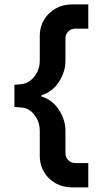

<svg xmlns="http://www.w3.org/2000/svg" viewBox="-20 -774 474 858"><path d="M374.5 -754.4V-646H317.4Q297.4 -646 284.9 -633.3Q272.5 -620.6 272.5 -601.1V-502.4Q272.5 -454.1 244.1 -409.2Q215.8 -364.3 165 -348.1V-343.3Q215.8 -326.7 244.1 -282Q272.5 -237.3 272.5 -189.5V-90.3Q272.5 -71.3 284.9 -58.3Q297.4 -45.4 317.4 -45.4H374.5V63.5H303.2Q261.2 63.5 228.3 44.9Q195.3 26.4 176.5 -5.6Q157.7 -37.6 157.7 -76.7V-189.5Q157.7 -228.5 135 -259Q112.3 -289.6 80.1 -293L44.4 -296.4V-395L80.1 -398.4Q111.8 -403.8 134.8 -433.6Q157.7 -463.4 157.7 -502.4V-614.3Q157.7 -653.3 176.5 -685.1Q195.3 -716.8 228 -735.6Q260.7 -754.4 303.2 -754.4Z"/></svg>

Font: Estedad-FD Bold
Style: Regular
Weight: 700
Designer: Amin Abedi
Version: Version 7.3